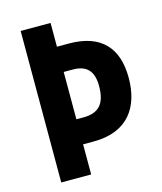

<svg xmlns="http://www.w3.org/2000/svg" viewBox="-108 -794 737 874"><g transform="rotate(-15 260.5 -357.0)"><path d="M492 -381C492 -522 421 -602 269 -602H213V-714H72V0H213V-142H263C427 -142 492 -246 492 -381ZM246 -260H213V-483H256C321 -483 352 -450 352 -380C352 -295 318 -260 246 -260Z"/></g></svg>

Font: Noto Sans Armenian Condensed
Style: Bold
Weight: 700
Width: 3
Designer: Monotype Design Team
Foundry: Monotype Imaging Inc.
Version: Version 2.008